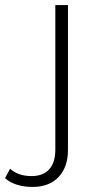

<svg xmlns="http://www.w3.org/2000/svg" viewBox="-108 -542 394 760"><path d="M-88 163 -68 126Q-36 155 17 155Q63 155 87 128Q111 101 111 50V-522H161V52Q161 119 124 158.5Q87 198 20 198Q-13 198 -41.5 189Q-70 180 -88 163Z"/></svg>

Font: Montserrat Alternates Light
Style: Regular
Weight: 300
Designer: Julieta Ulanovsky
Foundry: Julieta Ulanovsky
Version: Version 7.200